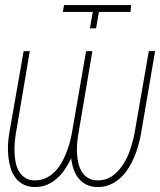

<svg xmlns="http://www.w3.org/2000/svg" viewBox="-20 -731 635 761"><path d="M233.9 -710.9H500L497.1 -683.6H372.1L360.8 -618.7H336.4L347.7 -683.6H229ZM594.7 -528.3 538.6 -199.7Q534.7 -177.2 527.8 -153.3Q521 -129.4 511 -106Q501 -82.5 487.3 -61.5Q473.6 -40.5 456.1 -24.7Q438.5 -8.8 416.5 0.7Q394.5 10.3 367.7 10.3Q342.3 10.3 323.5 1.2Q304.7 -7.8 291.7 -23.7Q278.8 -39.6 271.7 -60.3Q264.6 -81.1 262.2 -104Q252 -82 238.3 -61.5Q224.6 -41 207 -24.9Q189.5 -8.8 167.7 0.7Q146 10.3 119.6 10.3Q92.3 10.3 73 0.2Q53.7 -9.8 41.3 -26.4Q28.8 -43 22.2 -64.5Q15.6 -85.9 13.2 -109.4Q10.7 -132.8 11.7 -156.2Q12.7 -179.7 16.1 -199.7L73.7 -528.3H98.1L42.5 -199.7Q40 -184.1 38.3 -164.3Q36.6 -144.5 37.6 -124.3Q38.6 -104 42.7 -84.5Q46.9 -64.9 56.4 -49.8Q65.9 -34.7 81.1 -25.4Q96.2 -16.1 119.1 -16.1Q141.6 -16.1 160.4 -24.7Q179.2 -33.2 194.1 -47.4Q209 -61.5 220.5 -80.3Q231.9 -99.1 240.5 -119.6Q249 -140.1 254.9 -160.6Q260.7 -181.2 264.2 -199.7L321.3 -528.3H346.2L290.5 -199.7L289.6 -194.3Q287.1 -178.7 285.6 -159.4Q284.2 -140.1 285.4 -120.4Q286.6 -100.6 291.3 -81.8Q295.9 -63 305.4 -48.6Q314.9 -34.2 330.1 -25.1Q345.2 -16.1 367.7 -16.1Q401.4 -16.1 426.3 -34.4Q451.2 -52.7 468.8 -80.3Q486.3 -107.9 496.8 -140.1Q507.3 -172.4 512.7 -199.7L569.8 -528.3Z"/></svg>

Font: Roboto Mono Thin
Style: Italic
Weight: 250
Designer: Google
Version: Version 2.000985; 2015; ttfautohint (v1.3)